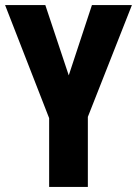

<svg xmlns="http://www.w3.org/2000/svg" viewBox="-20 -734 538 754"><path d="M250 -438 341 -714H498L325 -275V0H173V-270L0 -714H158Z"/></svg>

Font: Noto Sans Myanmar UI ExtraCondensed ExtraBold
Style: Regular
Weight: 800
Width: 2
Designer: Monotype Design Team
Foundry: Monotype Imaging Inc.
Version: Version 2.103; ttfautohint (v1.8.4.7-5d5b)